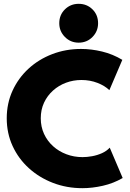

<svg xmlns="http://www.w3.org/2000/svg" viewBox="-20 -986 688 1014"><path d="M415 7.8Q332.5 7.8 260 -20Q187.5 -47.9 132.6 -97.7Q77.6 -147.5 46.6 -214.8Q15.6 -282.2 15.6 -361.3Q15.6 -439.9 46.1 -506.8Q76.7 -573.7 130.6 -623.3Q184.6 -672.9 255.9 -700.2Q327.1 -727.5 408.2 -727.5Q462.4 -727.5 519 -713.9Q575.7 -700.2 626 -669.9L557.6 -509.8Q533.7 -533.2 494.6 -548.3Q455.6 -563.5 410.2 -563.5Q367.2 -563.5 328.6 -549.1Q290 -534.7 260 -507.8Q230 -481 212.6 -443.8Q195.3 -406.7 195.3 -361.3Q195.3 -316.4 212.6 -278.8Q230 -241.2 260.3 -213.9Q290.5 -186.5 330.6 -171.4Q370.6 -156.2 416 -156.2Q439.9 -156.2 466.8 -161.1Q493.7 -166 518.3 -177Q543 -188 559.6 -206.1L627.9 -45.9Q579.1 -17.6 523.2 -4.9Q467.3 7.8 415 7.8ZM395.5 -760.7Q352.5 -760.7 322.8 -790.8Q293 -820.8 293 -863.3Q293 -907.2 322.8 -936.5Q352.5 -965.8 395.5 -965.8Q439 -965.8 468.5 -936.5Q498 -907.2 498 -863.3Q498 -820.8 468.5 -790.8Q439 -760.7 395.5 -760.7Z"/></svg>

Font: Reddit Sans Black
Style: Regular
Weight: 900
Version: Version 1.014